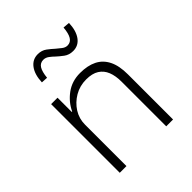

<svg xmlns="http://www.w3.org/2000/svg" viewBox="-199 -847 973 973"><g transform="rotate(-45 287.0 -361.0)"><path d="M97 0V-492H143V-390H146Q168 -437 211 -468.5Q254 -500 312 -500Q366 -500 403 -481.5Q440 -463 459.5 -424Q479 -385 479 -323V0H430V-320Q430 -362 418 -392Q406 -422 380 -438.5Q354 -455 311 -455Q265 -455 227.5 -433Q190 -411 167.5 -375.5Q145 -340 145 -297V0ZM177 -601 142 -603Q144 -657 167 -688Q190 -719 228 -719Q256 -719 276 -704Q296 -689 311 -675Q323 -665 337 -654Q351 -643 366 -643Q389 -643 401 -663Q413 -683 416 -722L452 -719Q450 -665 427.5 -634Q405 -603 367 -603Q338 -603 317.5 -618.5Q297 -634 283 -647Q272 -658 258 -668.5Q244 -679 228 -679Q205 -679 193 -660Q181 -641 177 -601Z"/></g></svg>

Font: Nunito Sans 7pt SemiCondensed ExtraLight
Style: Regular
Weight: 250
Width: 4
Designer: Vernon Adams
Foundry: Vernon Adams
Version: Version 3.101;gftools[0.9.27]